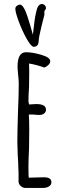

<svg xmlns="http://www.w3.org/2000/svg" viewBox="-20 -919 324 952"><path d="M72 -18V-44V-64Q71 -73 71 -85Q71 -106 68 -149L66 -213Q66 -262 69 -359Q73 -446 73 -505Q73 -519 70 -547Q67 -576 67 -589Q67 -660 109 -660Q142 -660 185.5 -647Q229 -634 229 -616Q229 -606 220.5 -597.5Q212 -589 200 -584Q158 -599 124 -604Q125 -589 125 -561Q125 -521 124 -489Q121 -441 121 -417L124 -401L140 -402Q148 -403 160 -403Q208 -403 208 -375Q208 -364 199 -356.5Q190 -349 176 -349Q158 -349 148 -351H123Q125 -325 125 -275Q125 -225 124 -185Q121 -124 121 -94Q121 -38 123 -38L156 -39Q173 -40 197 -40Q235 -40 235 -16Q235 -2 222.5 5.5Q210 13 192 13H107Q94 13 83.5 4Q73 -5 72 -18ZM56 -876Q56 -884 63.5 -890Q71 -896 80 -896Q91 -896 105 -867Q115 -844 130 -793L143 -747Q146 -771 147 -780Q148 -789 151 -813.5Q154 -838 159 -858Q167 -899 187 -899Q196 -899 202 -893Q208 -887 208 -878Q208 -875 204 -870L200 -863V-845L186 -790Q172 -732 172 -719Q172 -687 147 -687Q135 -687 113 -725.5Q91 -764 73.5 -811Q56 -858 56 -876Z"/></svg>

Font: Amatic SC
Style: Bold
Weight: 700
Designer: Multiple Designers
Foundry: Vernon Adams
Version: Version 2.505